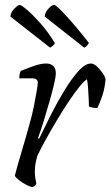

<svg xmlns="http://www.w3.org/2000/svg" viewBox="-20 -757 447 777"><path d="M112 0Q104 0 87.5 -8.5Q71 -17 57 -28Q43 -39 40 -46Q43 -59 52 -90.5Q61 -122 74 -165.5Q87 -209 100 -257Q110 -291 117 -326.5Q124 -362 128.5 -388.5Q133 -415 133 -422Q133 -440 110 -440H58Q58 -458 64 -470Q91 -481 118.5 -490.5Q146 -500 166 -500Q206 -500 206 -459Q206 -448 199 -417.5Q192 -387 180.5 -347Q169 -307 157 -267.5Q145 -228 134 -199L138 -195Q159 -239 185.5 -291.5Q212 -344 241 -391.5Q270 -439 297.5 -469.5Q325 -500 348 -500Q360 -500 373.5 -487Q387 -474 397 -458.5Q407 -443 407 -435Q404 -400 394.5 -371Q385 -342 374 -320Q365 -320 355.5 -321.5Q346 -323 340 -326Q340 -335 339 -355.5Q338 -376 336.5 -399Q335 -422 332 -436Q321 -430 301.5 -406Q282 -382 258.5 -347Q235 -312 211.5 -272.5Q188 -233 166.5 -194.5Q145 -156 131 -126Q127 -112 124 -96.5Q121 -81 121 -63Q121 -42 127 -13Q125 -10 122.5 -7Q120 -4 112 0ZM183 -564 22 -690Q24 -708 38.5 -722.5Q53 -737 60 -737Q66 -737 88.5 -718Q111 -699 142 -664.5Q173 -630 202 -583Q200 -577 194 -572Q188 -567 183 -564ZM321 -564 161 -690Q162 -707 176 -722Q190 -737 199 -737Q207 -737 246 -695Q285 -653 340 -583Q339 -581 334 -574.5Q329 -568 321 -564Z"/></svg>

Font: Texturina Thin
Style: Italic
Weight: 100
Italic angle: -11°
Designer: Guillermo Torres Carreño
Foundry: Omnibus-Type
Version: Version 1.002; ttfautohint (v1.8.3)